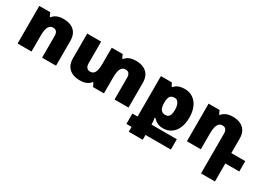

<svg xmlns="http://www.w3.org/2000/svg" viewBox="-12 -1260 3088 2245"><g transform="rotate(30 1531.5 -137.5)"><path d="M66 0V-508H214L236 -459H246Q261 -479 282 -492Q303 -505 330 -511.5Q357 -518 389 -518Q453 -518 496.5 -496.5Q540 -475 562.5 -434.5Q585 -394 585 -336V0H397V-295Q397 -330 381.5 -349.5Q366 -369 335 -369Q306 -369 288 -351Q270 -333 262 -299Q254 -265 254 -216V0Z M1367 -518Q1431 -518 1474.5 -496.5Q1518 -475 1541 -434.5Q1564 -394 1564 -336V0H1375V-295Q1375 -330 1359.5 -349.5Q1344 -369 1313 -369Q1284 -369 1266 -351Q1248 -333 1240 -299Q1232 -265 1232 -216V0H1085L1062 -49H1052Q1038 -29 1017 -16Q996 -3 969 3.5Q942 10 910 10Q847 10 803 -12Q759 -34 736 -74.5Q713 -115 713 -173V-508H901V-213Q901 -179 917 -159Q933 -139 964 -139Q994 -139 1011.5 -157Q1029 -175 1036.5 -209Q1044 -243 1044 -292V-508H1192L1214 -459H1224Q1239 -479 1260 -492Q1281 -505 1308 -511.5Q1335 -518 1367 -518Z M1708 243V178H1638V38H1708V-508H1855L1879 -463H1887Q1916 -495 1950.5 -506.5Q1985 -518 2025 -518Q2123 -518 2181 -446.5Q2239 -375 2239 -251Q2239 -173 2214 -114.5Q2189 -56 2143 -23.5Q2097 9 2032 9Q1992 9 1958.5 -5.5Q1925 -20 1899 -51H1888Q1893 -23 1894.5 -1.5Q1896 20 1896 36V38H2238V178H1896V243ZM1978 -140Q2016 -140 2032 -166.5Q2048 -193 2048 -250Q2048 -288 2039 -314.5Q2030 -341 2014.5 -355Q1999 -369 1977 -369Q1932 -369 1914.5 -344Q1897 -319 1897 -260V-251Q1897 -216 1905.5 -191Q1914 -166 1932 -153Q1950 -140 1978 -140Z M2683 243V-295Q2683 -330 2667.5 -349.5Q2652 -369 2621 -369Q2578 -369 2559 -329.5Q2540 -290 2540 -216V0H2352V-508H2500L2522 -459H2532Q2547 -479 2568.5 -492Q2590 -505 2617 -511.5Q2644 -518 2675 -518Q2739 -518 2782.5 -496.5Q2826 -475 2848.5 -434.5Q2871 -394 2871 -336V-140H3059V0H2871V243Z"/></g></svg>

Font: Noto Sans Armenian Black
Style: Regular
Weight: 900
Version: Version 2.007